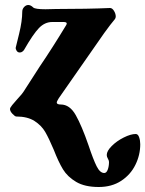

<svg xmlns="http://www.w3.org/2000/svg" viewBox="-20 -461 581 768"><path d="M195 138Q176 93 161 67Q146 41 118 23Q90 5 45 5Q40 5 30 -5.5Q20 -16 20 -25Q20 -30 29 -41Q38 -52 48 -63Q71 -88 74 -94L139 -195Q190 -270 245 -361Q247 -365 247 -367Q247 -373 234 -373H189Q159 -373 135.5 -348.5Q112 -324 76 -261Q74 -258 69.5 -254.5Q65 -251 59 -251Q51 -251 46.5 -258Q42 -265 43 -271Q44 -275 56.5 -326Q69 -377 69 -414Q69 -425 76.5 -433Q84 -441 93 -441Q103 -441 113 -431Q121 -424 162 -424L204 -425Q329 -425 420 -429Q429 -429 436 -417.5Q443 -406 443 -395Q443 -390 440 -385Q423 -365 397 -329L215 -68Q207 -55 207 -51Q207 -43 223 -43Q259 -43 283 -0.5Q307 42 334 120Q353 177 366.5 204Q380 231 397 231Q406 231 411 217.5Q416 204 416 187Q416 181 411.5 173.5Q407 166 407 159Q407 143 427 123Q447 103 475 89Q503 75 523 75Q532 75 536.5 88Q541 101 541 116Q541 159 521.5 198.5Q502 238 464.5 262.5Q427 287 375 287Q319 287 284.5 266.5Q250 246 232 216.5Q214 187 195 138Z"/></svg>

Font: EB Garamond ExtraBold
Style: Regular
Weight: 800
Designer: Georg Duffner and Octavio Pardo
Foundry: Georg Duffner
Version: Version 1.000